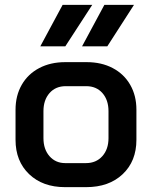

<svg xmlns="http://www.w3.org/2000/svg" viewBox="-20 -763 626 791"><path d="M44 -187V-311Q44 -369 69.5 -413.5Q95 -458 141.5 -482.5Q188 -507 249 -507H337Q398 -507 444.5 -482.5Q491 -458 516.5 -413.5Q542 -369 542 -311V-187Q542 -99 485.5 -45.5Q429 8 335 8H248Q156 8 100 -45.5Q44 -99 44 -187ZM334 -91Q376 -91 401.5 -119.5Q427 -148 427 -194V-305Q427 -351 402 -379.5Q377 -408 335 -408H251Q209 -408 184 -379.5Q159 -351 159 -305V-194Q159 -148 184 -119.5Q209 -91 249 -91ZM238 -743H360L249 -572H146ZM410 -743H532L422 -572H318Z"/></svg>

Font: Bai Jamjuree SemiBold
Style: Regular
Weight: 600
Version: Version 1.000; ttfautohint (v1.6)